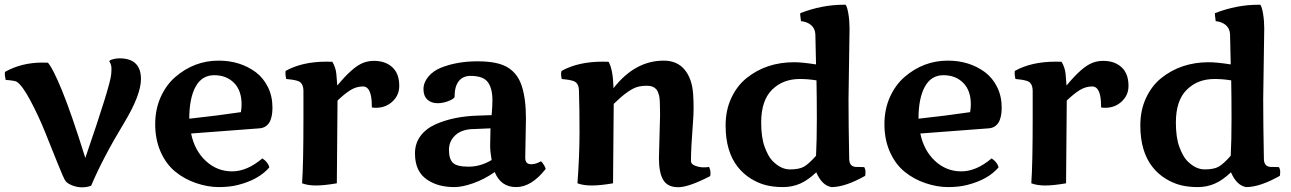

<svg xmlns="http://www.w3.org/2000/svg" viewBox="-30 -779 5492 817"><path d="M478 -530.8Q569.8 -530.8 569.8 -442.9Q569.8 -375 498.5 -256.8Q406.7 -105 357.9 11.2Q340.3 18.1 318.8 18.1Q297.4 18.1 276.9 9.8Q256.3 1.5 248.8 -8.8Q241.2 -19 215.6 -83Q189.9 -147 161.9 -216.8Q133.8 -286.6 99.1 -351.6Q64.5 -416.5 41 -431.2Q33.2 -436 -5.9 -439Q-6.3 -442.9 -7.3 -447.5Q-8.3 -452.1 -8.8 -454.6Q-10.3 -464.8 -8.8 -473.1Q62 -512.7 149.9 -512.7Q166 -512.7 173.8 -512.2Q193.8 -491.2 233.9 -393.8Q273.9 -296.4 333 -106.9Q438 -412.1 442.9 -460.9Q444.3 -473.1 444.3 -488.5Q444.3 -503.9 435.1 -518.1Q435.1 -522.5 449.2 -526.6Q463.4 -530.8 478 -530.8Z M1086.4 -105Q1110.8 -88.9 1116.2 -66.9Q1071.3 -14.6 983.4 7.8Q947.8 17.1 901.1 17.1Q854.5 17.1 804.7 0.2Q754.9 -16.6 715.6 -48.8Q676.3 -81.1 653.3 -133.5Q630.4 -186 630.4 -250Q630.4 -314 653.8 -366Q677.2 -418 715.8 -451.2Q796.4 -521 900.4 -521Q991.7 -521 1058.6 -471.7Q1090.8 -447.3 1110.1 -408.4Q1129.4 -369.6 1129.4 -320.8Q1129.4 -237.3 1074.2 -232.9L783.2 -210.9Q797.9 -138.7 845.7 -94.2Q893.6 -49.8 957.5 -49.8Q1021.5 -49.8 1086.4 -105ZM775.4 -273.9Q897 -287.1 995.1 -301.8Q998 -319.3 998 -335.4Q998 -393.6 965.8 -426.3Q933.6 -459 881.3 -459Q829.1 -459 802.2 -409.9Q775.4 -360.8 775.4 -273.9Z M1552.2 -327.6Q1552.2 -411.1 1514.2 -411.1Q1486.3 -411.1 1460.9 -395.3Q1435.5 -379.4 1406.2 -351.1Q1406.2 -302.2 1403.3 1Q1349.1 10.3 1314.7 10.3Q1280.3 10.3 1255.4 1Q1261.2 -80.1 1261.2 -276.9V-391.1Q1261.2 -428.2 1235.4 -435.1Q1217.8 -440.4 1188 -442.9Q1184.6 -457.5 1184.6 -465.1Q1184.6 -472.7 1185.1 -477.1Q1255.4 -516.6 1358.9 -516.6Q1376 -516.6 1384.3 -516.1Q1398.4 -491.7 1401.1 -465.3Q1403.8 -439 1405.3 -415Q1470.7 -494.6 1515.6 -511.7Q1537.1 -520 1561 -520Q1609.9 -520 1639.4 -492.9Q1668.9 -465.8 1668.9 -413.6Q1668.9 -373.5 1639.6 -346.7Q1610.8 -320.3 1569.8 -320.3Q1561 -320.3 1552.2 -321.8Z M2208 -275.9 2205.1 -111.8Q2205.1 -109.4 2205.1 -106.9Q2205.1 -80.1 2230.5 -80.1Q2250 -80.1 2272 -92.8Q2278.8 -86.9 2284.9 -76.4Q2291 -65.9 2292 -60.1Q2231.4 17.1 2166.3 17.1Q2101.1 17.1 2075.2 -46.9Q2030.3 -15.6 1983.6 0.7Q1937 17.1 1903.6 17.1Q1870.1 17.1 1841.6 9.8Q1813 2.4 1788.6 -13.7Q1735.8 -47.9 1735.8 -126.5Q1735.8 -168.5 1759 -200Q1782.2 -231.4 1822.3 -249.5Q1898.9 -284.2 2005.4 -287.1L2062 -289.1Q2065.4 -328.6 2065.4 -351.6Q2065.4 -403.3 2045.7 -429.7Q2025.9 -456.1 1972.2 -456.1Q1939.9 -456.1 1922.1 -433.6Q1904.3 -411.1 1904.3 -367.2Q1904.3 -361.3 1887.7 -353Q1859.9 -339.8 1832.3 -339.8Q1804.7 -339.8 1788.3 -355.5Q1772 -371.1 1772 -399.4Q1772 -427.7 1792.5 -452.6Q1813 -477.5 1847.2 -491.2Q1915 -518.1 2002 -518.1Q2092.8 -518.1 2134.8 -489.3Q2172.9 -463.9 2189 -416.5Q2208 -361.3 2208 -275.9ZM2062 -98.1Q2055.7 -133.8 2055.7 -159.9Q2055.7 -186 2057.1 -232.9L1989.3 -230Q1937 -230 1908.7 -204.6Q1880.4 -179.2 1880.4 -141.1Q1880.4 -103 1897 -86.4Q1913.6 -69.8 1964.1 -69.8Q2014.6 -69.8 2062 -98.1Z M2773.9 -106 2778.8 -292Q2778.8 -355.5 2774.7 -372.1Q2770.5 -388.7 2764.2 -397Q2750.5 -414.1 2724.1 -414.1Q2697.8 -414.1 2679.2 -408.2Q2641.1 -395.5 2581.5 -336.9Q2581.5 -273.4 2578.6 1Q2524.4 10.3 2488.3 10.3Q2452.1 10.3 2427.2 1Q2436 -117.7 2436 -218Q2436 -318.4 2433.6 -391.1Q2433.6 -428.2 2407.2 -435.1Q2390.6 -440.4 2360.4 -442.9Q2357.4 -455.6 2357.4 -463.1Q2357.4 -470.7 2359.4 -477.1Q2429.7 -516.6 2534.2 -516.6Q2551.3 -516.6 2559.6 -516.1Q2578.6 -483.4 2580.6 -403.8Q2671.9 -521 2794.4 -521Q2851.1 -521 2883.1 -482.7Q2915 -444.3 2919.4 -378.9Q2921.4 -349.1 2921.4 -319.3Q2921.4 -289.6 2918.5 -254.9Q2910.2 -149.4 2910.2 -93.3Q2910.2 -80.6 2928.2 -73.7Q2946.3 -66.9 2963.6 -66.9Q2981 -66.9 2987.3 -68.8Q2993.2 -55.7 2993.2 -44.7Q2993.2 -33.7 2992.2 -29.8Q2900.9 17.6 2856 17.6Q2811 17.6 2792.5 -12.9Q2773.9 -43.5 2773.9 -106Z M3585 -657.7 3580.6 -356.9Q3580.6 -252.9 3583.5 -104Q3583.5 -71.3 3610.4 -68.8Q3616.2 -68.4 3628.4 -68.4Q3640.6 -68.4 3647.5 -67.9Q3652.8 -58.6 3652.8 -48.3Q3652.8 -38.1 3651.4 -30.8Q3566.4 17.1 3508.3 17.1Q3467.8 10.7 3443.4 -45.9Q3408.7 -12.7 3375 2.2Q3341.3 17.1 3301.8 17.1Q3262.2 17.1 3229.7 9Q3197.3 1 3165.5 -18.6Q3133.8 -38.1 3110.4 -67.4Q3057.6 -133.3 3057.6 -245.1Q3057.6 -310.1 3082 -362.3Q3106.4 -414.6 3147.5 -447.3Q3231.4 -514.2 3349.1 -514.2Q3382.8 -514.2 3442.4 -504.9L3439.5 -633.8Q3438 -658.2 3421.1 -672.4Q3404.3 -686.5 3378.4 -689Q3375 -712.9 3375 -716.1Q3375 -719.2 3375.5 -723.1Q3467.8 -758.8 3559.6 -758.8Q3564 -758.8 3568.4 -758.8Q3575.2 -749.5 3580.1 -720.2Q3585 -690.9 3585 -657.7ZM3373.5 -442.9Q3301.3 -442.9 3255.1 -397Q3209 -351.1 3209 -257.8Q3209 -193.8 3223.9 -153.6Q3238.8 -113.3 3256.8 -94.7Q3292.5 -58.1 3331.5 -58.1Q3370.6 -58.1 3391.1 -69.8Q3411.6 -81.5 3442.4 -116.2Q3445.8 -180.7 3445.8 -273.2Q3445.8 -365.7 3444.3 -437Q3408.2 -442.9 3373.5 -442.9Z M4189.5 -105Q4213.9 -88.9 4219.2 -66.9Q4174.3 -14.6 4086.4 7.8Q4050.8 17.1 4004.2 17.1Q3957.5 17.1 3907.7 0.2Q3857.9 -16.6 3818.6 -48.8Q3779.3 -81.1 3756.3 -133.5Q3733.4 -186 3733.4 -250Q3733.4 -314 3756.8 -366Q3780.3 -418 3818.8 -451.2Q3899.4 -521 4003.4 -521Q4094.7 -521 4161.6 -471.7Q4193.8 -447.3 4213.1 -408.4Q4232.4 -369.6 4232.4 -320.8Q4232.4 -237.3 4177.2 -232.9L3886.2 -210.9Q3900.9 -138.7 3948.7 -94.2Q3996.6 -49.8 4060.5 -49.8Q4124.5 -49.8 4189.5 -105ZM3878.4 -273.9Q4000 -287.1 4098.1 -301.8Q4101.1 -319.3 4101.1 -335.4Q4101.1 -393.6 4068.8 -426.3Q4036.6 -459 3984.4 -459Q3932.1 -459 3905.3 -409.9Q3878.4 -360.8 3878.4 -273.9Z M4655.3 -327.6Q4655.3 -411.1 4617.2 -411.1Q4589.4 -411.1 4564 -395.3Q4538.6 -379.4 4509.3 -351.1Q4509.3 -302.2 4506.3 1Q4452.1 10.3 4417.7 10.3Q4383.3 10.3 4358.4 1Q4364.3 -80.1 4364.3 -276.9V-391.1Q4364.3 -428.2 4338.4 -435.1Q4320.8 -440.4 4291 -442.9Q4287.6 -457.5 4287.6 -465.1Q4287.6 -472.7 4288.1 -477.1Q4358.4 -516.6 4461.9 -516.6Q4479 -516.6 4487.3 -516.1Q4501.5 -491.7 4504.2 -465.3Q4506.8 -439 4508.3 -415Q4573.7 -494.6 4618.7 -511.7Q4640.1 -520 4664.1 -520Q4712.9 -520 4742.4 -492.9Q4772 -465.8 4772 -413.6Q4772 -373.5 4742.7 -346.7Q4713.9 -320.3 4672.9 -320.3Q4664.1 -320.3 4655.3 -321.8Z M5349.6 -657.7 5345.2 -356.9Q5345.2 -252.9 5348.1 -104Q5348.1 -71.3 5375 -68.8Q5380.9 -68.4 5393.1 -68.4Q5405.3 -68.4 5412.1 -67.9Q5417.5 -58.6 5417.5 -48.3Q5417.5 -38.1 5416 -30.8Q5331.1 17.1 5272.9 17.1Q5232.4 10.7 5208 -45.9Q5173.3 -12.7 5139.6 2.2Q5106 17.1 5066.4 17.1Q5026.9 17.1 4994.4 9Q4961.9 1 4930.2 -18.6Q4898.4 -38.1 4875 -67.4Q4822.3 -133.3 4822.3 -245.1Q4822.3 -310.1 4846.7 -362.3Q4871.1 -414.6 4912.1 -447.3Q4996.1 -514.2 5113.8 -514.2Q5147.5 -514.2 5207 -504.9L5204.1 -633.8Q5202.6 -658.2 5185.8 -672.4Q5168.9 -686.5 5143.1 -689Q5139.6 -712.9 5139.6 -716.1Q5139.6 -719.2 5140.1 -723.1Q5232.4 -758.8 5324.2 -758.8Q5328.6 -758.8 5333 -758.8Q5339.8 -749.5 5344.7 -720.2Q5349.6 -690.9 5349.6 -657.7ZM5138.2 -442.9Q5065.9 -442.9 5019.8 -397Q4973.6 -351.1 4973.6 -257.8Q4973.6 -193.8 4988.5 -153.6Q5003.4 -113.3 5021.5 -94.7Q5057.1 -58.1 5096.2 -58.1Q5135.3 -58.1 5155.8 -69.8Q5176.3 -81.5 5207 -116.2Q5210.4 -180.7 5210.4 -273.2Q5210.4 -365.7 5209 -437Q5172.9 -442.9 5138.2 -442.9Z"/></svg>

Font: Marko One
Style: Regular
Weight: 400
Designer: Zhenya Spizhovyi
Foundry: Cyreal
Version: Version 1.003